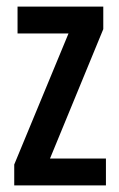

<svg xmlns="http://www.w3.org/2000/svg" viewBox="-20 -560 360 580"><path d="M300 0H23V-63L187 -459H33V-540H292V-472L131 -81H300Z"/></svg>

Font: Noto Sans Thai Looped ExtraCondensed Medium
Style: Regular
Weight: 500
Width: 2
Designer: Sasikarn Vongin, Ben Mitchell
Foundry: The Fontpad Ltd
Version: Version 1.001; ttfautohint (v1.8.4.7-5d5b)